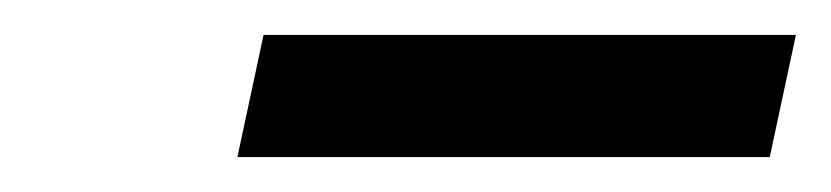

<svg xmlns="http://www.w3.org/2000/svg" viewBox="-20 -601 476 110"><path d="M131 -581H436L421 -511H116Z"/></svg>

Font: New Athena Unicode
Style: Bold Italic
Weight: 700
Designer: J. Rusten 1997; rev. by R. Hancock 2001, 2002, rev. by D. Mastronarde 2002-2021
Foundry: Society for Classical Studies (formerly American Philological Association)
Version: Version 5.008